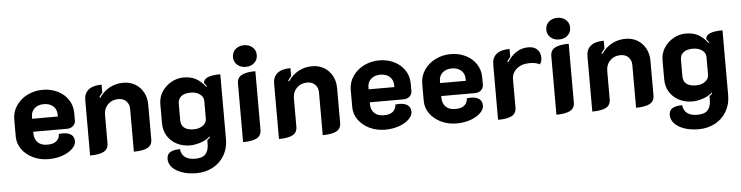

<svg xmlns="http://www.w3.org/2000/svg" viewBox="-51 -965 5512 1429"><g transform="rotate(-5 2704.5 -250.0)"><path d="M50 -180V-308Q50 -364 81.5 -410.5Q113 -457 166 -483Q219 -509 280 -509Q340 -509 390.5 -484.5Q441 -460 470 -415.5Q499 -371 499 -315V-261Q499 -237 481 -220.5Q463 -204 435 -204H183V-190Q183 -150 207.5 -124.5Q232 -99 280 -99Q327 -99 349 -119.5Q371 -140 371 -171Q391 -173 401 -173Q442 -173 464 -156Q486 -139 486 -106Q486 -79 459 -52Q432 -25 384.5 -8Q337 9 279 9Q217 9 164.5 -16Q112 -41 81 -84Q50 -127 50 -180ZM375 -301V-315Q375 -355 348.5 -378.5Q322 -402 279 -402Q236 -402 209.5 -378.5Q183 -355 183 -315V-301Z M589 -405Q589 -455 622 -482Q655 -509 720 -509V-450Q705 -434 695 -416L702 -412Q732 -458 778.5 -483.5Q825 -509 882 -509Q932 -509 970.5 -486Q1009 -463 1031 -422.5Q1053 -382 1053 -332V-71Q1053 -28 1019 -9.5Q985 9 916 9V-311Q916 -345 894.5 -368Q873 -391 834 -391Q786 -391 756 -360Q726 -329 726 -282V-71Q726 -28 692.5 -9.5Q659 9 589 9Z M1161 86Q1161 50 1186.5 35Q1212 20 1259 20Q1269 101 1367 101Q1423 101 1445.5 73.5Q1468 46 1468 -3V-29Q1485 -41 1490 -49L1486 -54Q1460 -29 1416.5 -15Q1373 -1 1338 -1Q1283 -1 1238.5 -24Q1194 -47 1168.5 -88.5Q1143 -130 1143 -182V-327Q1143 -377 1169.5 -418.5Q1196 -460 1240 -484.5Q1284 -509 1332 -509Q1387 -509 1425.5 -487.5Q1464 -466 1495 -424L1500 -428Q1495 -437 1481 -454Q1481 -509 1607 -509V-24Q1607 43 1576 96.5Q1545 150 1490 179.5Q1435 209 1367 209Q1306 209 1259 192.5Q1212 176 1186.5 148Q1161 120 1161 86ZM1471 -188V-322Q1471 -352 1444 -372Q1417 -392 1375 -392Q1329 -392 1304.5 -372.5Q1280 -353 1280 -317V-192Q1280 -157 1304 -137.5Q1328 -118 1375 -118Q1417 -118 1444 -138.5Q1471 -159 1471 -188Z M1712 -628Q1712 -664 1737.5 -686.5Q1763 -709 1801 -709Q1839 -709 1864.5 -686.5Q1890 -664 1890 -628Q1890 -592 1864.5 -569.5Q1839 -547 1801 -547Q1763 -547 1737.5 -569.5Q1712 -592 1712 -628ZM1732 -429Q1732 -472 1766 -490.5Q1800 -509 1869 -509V-71Q1869 -28 1835 -9.5Q1801 9 1732 9Z M2000 -405Q2000 -455 2033 -482Q2066 -509 2131 -509V-450Q2116 -434 2106 -416L2113 -412Q2143 -458 2189.5 -483.5Q2236 -509 2293 -509Q2343 -509 2381.5 -486Q2420 -463 2442 -422.5Q2464 -382 2464 -332V-71Q2464 -28 2430 -9.5Q2396 9 2327 9V-311Q2327 -345 2305.5 -368Q2284 -391 2245 -391Q2197 -391 2167 -360Q2137 -329 2137 -282V-71Q2137 -28 2103.5 -9.5Q2070 9 2000 9Z M2564 -180V-308Q2564 -364 2595.5 -410.5Q2627 -457 2680 -483Q2733 -509 2794 -509Q2854 -509 2904.5 -484.5Q2955 -460 2984 -415.5Q3013 -371 3013 -315V-261Q3013 -237 2995 -220.5Q2977 -204 2949 -204H2697V-190Q2697 -150 2721.5 -124.5Q2746 -99 2794 -99Q2841 -99 2863 -119.5Q2885 -140 2885 -171Q2905 -173 2915 -173Q2956 -173 2978 -156Q3000 -139 3000 -106Q3000 -79 2973 -52Q2946 -25 2898.5 -8Q2851 9 2793 9Q2731 9 2678.5 -16Q2626 -41 2595 -84Q2564 -127 2564 -180ZM2889 -301V-315Q2889 -355 2862.5 -378.5Q2836 -402 2793 -402Q2750 -402 2723.5 -378.5Q2697 -355 2697 -315V-301Z M3098 -180V-308Q3098 -364 3129.5 -410.5Q3161 -457 3214 -483Q3267 -509 3328 -509Q3388 -509 3438.5 -484.5Q3489 -460 3518 -415.5Q3547 -371 3547 -315V-261Q3547 -237 3529 -220.5Q3511 -204 3483 -204H3231V-190Q3231 -150 3255.5 -124.5Q3280 -99 3328 -99Q3375 -99 3397 -119.5Q3419 -140 3419 -171Q3439 -173 3449 -173Q3490 -173 3512 -156Q3534 -139 3534 -106Q3534 -79 3507 -52Q3480 -25 3432.5 -8Q3385 9 3327 9Q3265 9 3212.5 -16Q3160 -41 3129 -84Q3098 -127 3098 -180ZM3423 -301V-315Q3423 -355 3396.5 -378.5Q3370 -402 3327 -402Q3284 -402 3257.5 -378.5Q3231 -355 3231 -315V-301Z M3774 -282V-71Q3774 -28 3740.5 -9.5Q3707 9 3637 9V-405Q3637 -455 3670 -482Q3703 -509 3768 -509V-450Q3753 -434 3743 -416L3750 -412Q3813 -509 3907 -509Q3952 -509 3975 -485Q3998 -461 3998 -424Q3998 -396 3983 -375Q3955 -391 3908 -391Q3848 -391 3811 -360Q3774 -329 3774 -282Z M4053 -628Q4053 -664 4078.5 -686.5Q4104 -709 4142 -709Q4180 -709 4205.5 -686.5Q4231 -664 4231 -628Q4231 -592 4205.5 -569.5Q4180 -547 4142 -547Q4104 -547 4078.5 -569.5Q4053 -592 4053 -628ZM4073 -429Q4073 -472 4107 -490.5Q4141 -509 4210 -509V-71Q4210 -28 4176 -9.5Q4142 9 4073 9Z M4341 -405Q4341 -455 4374 -482Q4407 -509 4472 -509V-450Q4457 -434 4447 -416L4454 -412Q4484 -458 4530.5 -483.5Q4577 -509 4634 -509Q4684 -509 4722.5 -486Q4761 -463 4783 -422.5Q4805 -382 4805 -332V-71Q4805 -28 4771 -9.5Q4737 9 4668 9V-311Q4668 -345 4646.5 -368Q4625 -391 4586 -391Q4538 -391 4508 -360Q4478 -329 4478 -282V-71Q4478 -28 4444.5 -9.5Q4411 9 4341 9Z M4913 86Q4913 50 4938.5 35Q4964 20 5011 20Q5021 101 5119 101Q5175 101 5197.5 73.5Q5220 46 5220 -3V-29Q5237 -41 5242 -49L5238 -54Q5212 -29 5168.5 -15Q5125 -1 5090 -1Q5035 -1 4990.5 -24Q4946 -47 4920.5 -88.5Q4895 -130 4895 -182V-327Q4895 -377 4921.5 -418.5Q4948 -460 4992 -484.5Q5036 -509 5084 -509Q5139 -509 5177.5 -487.5Q5216 -466 5247 -424L5252 -428Q5247 -437 5233 -454Q5233 -509 5359 -509V-24Q5359 43 5328 96.5Q5297 150 5242 179.5Q5187 209 5119 209Q5058 209 5011 192.5Q4964 176 4938.5 148Q4913 120 4913 86ZM5223 -188V-322Q5223 -352 5196 -372Q5169 -392 5127 -392Q5081 -392 5056.5 -372.5Q5032 -353 5032 -317V-192Q5032 -157 5056 -137.5Q5080 -118 5127 -118Q5169 -118 5196 -138.5Q5223 -159 5223 -188Z"/></g></svg>

Font: K2D ExtraBold
Style: Regular
Weight: 800
Designer: Katatrad Aksorn Co.,Ltd.
Foundry: Cadson Demak Co.,Ltd.
Version: Version 1.000; ttfautohint (v1.6)